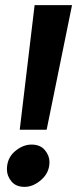

<svg xmlns="http://www.w3.org/2000/svg" viewBox="-20 -722 301 749"><path d="M261 -702 162 -216H57L115 -702ZM173 -90Q173 -49 141.5 -21Q110 7 76 7Q42 7 24.5 -14.5Q7 -36 7 -61Q7 -105 38 -131.5Q69 -158 103 -158Q137 -158 155 -136.5Q173 -115 173 -90Z"/></svg>

Font: Rambla
Style: Bold Italic
Weight: 700
Italic angle: -12°
Designer: Martin Sommaruga
Foundry: Martin Sommaruga
Version: Version 1.001